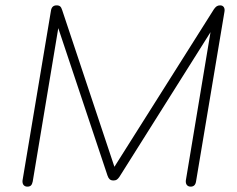

<svg xmlns="http://www.w3.org/2000/svg" viewBox="-20 -696 884 716"><path d="M64 -23 170 -656Q173 -676 191 -676Q200 -676 204.5 -672Q209 -668 212 -658L416 -46H389L778 -662Q783 -669 788 -672.5Q793 -676 801 -676Q810 -676 814.5 -669.5Q819 -663 817 -652L711 -19Q708 0 691 0Q682 0 677 -6Q672 -12 673 -23L774 -630H799L425 -36Q420 -29 415.5 -26Q411 -23 403 -23Q394 -23 389 -27.5Q384 -32 381 -41L184 -631H204L102 -19Q100 -9 95.5 -4.5Q91 0 82 0Q73 0 68 -6Q63 -12 64 -23Z"/></svg>

Font: SN Pro Thin
Style: Italic
Weight: 200
Italic angle: -9°
Designer: Tobias Whetton
Foundry: Supernotes
Version: Version 1.003;Glyphs 3.3 (3324)